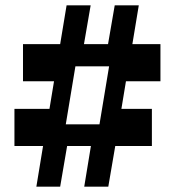

<svg xmlns="http://www.w3.org/2000/svg" viewBox="-20 -686 654 718"><path d="M141 -140H34V-279H165L182 -382H66V-521H205L229 -666H319L294 -521H384L409 -666H499L475 -521H580V-382H451L434 -279H548V-140H411L385 12H295L320 -140H231L205 12H116ZM226 -221H352L388 -438H262Z"/></svg>

Font: Intel One Mono
Style: Bold
Weight: 700
Monospace: yes
Designer: Fred Shallcrass
Foundry: Frere-Jones Type LLC
Version: Version 1.400;hotconv 1.1.0;makeotfexe 2.6.0;FJTRelease1.4